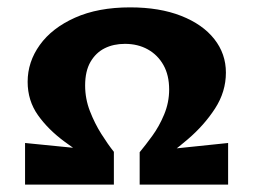

<svg xmlns="http://www.w3.org/2000/svg" viewBox="-20 -501 687 521"><path d="M289 -89V0H48V-113ZM319 -382Q288 -382 264 -370Q240 -358 225.5 -333Q211 -308 211 -269Q211 -233 224 -199.5Q237 -166 255 -137.5Q273 -109 289 -89L251 -52Q201 -83 156 -116Q111 -149 83 -188.5Q55 -228 55 -279Q55 -333 88 -379Q121 -425 183.5 -453Q246 -481 333 -481Q413 -481 471.5 -458Q530 -435 561.5 -395Q593 -355 593 -304Q593 -252 563.5 -206.5Q534 -161 489.5 -123Q445 -85 399 -54L359 -88Q374 -106 393 -132Q412 -158 425.5 -190.5Q439 -223 439 -258Q439 -297 423.5 -324.5Q408 -352 381 -367Q354 -382 319 -382ZM359 -88 599 -113V0H359Z"/></svg>

Font: Ysabeau SC ExtraBold
Style: Regular
Weight: 800
Designer: Christian Thalmann (Catharsis Fonts)
Version: Version 2.001;gftools[0.9.30]; featfreeze: smcp